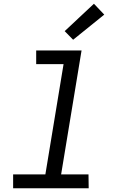

<svg xmlns="http://www.w3.org/2000/svg" viewBox="-20 -1004 640 1024"><path d="M453 0H50V-74H222L319 -662H173V-735H415L306 -74H452ZM370 -792 325 -838 481 -984 536 -926Z"/></svg>

Font: Iosevka Extended Oblique
Style: Regular
Weight: 400
Width: 7
Italic angle: -9°
Monospace: yes
Designer: Belleve Invis
Foundry: Belleve Invis
Version: Version 32.0.1; ttfautohint (v1.8.4)